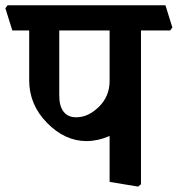

<svg xmlns="http://www.w3.org/2000/svg" viewBox="-46 -669 664 717"><path d="M571.8 -649.4 597.7 -566.4 589.4 -555.2H480.5V19L469.7 27.8L363.3 10.3V-161.1Q340.3 -151.4 318.6 -146.7Q296.9 -142.1 277.3 -142.1Q196.3 -142.1 129.6 -210.2Q63 -278.3 63 -368.7V-555.2H0L-25.9 -638.2L-17.6 -649.4ZM363.3 -555.2H175.3V-312.5Q175.3 -272.9 191.4 -252Q207.5 -231 238.8 -231Q283.7 -231 323.5 -270.3Q363.3 -309.6 363.3 -366.2Z"/></svg>

Font: Sitara
Style: Bold
Weight: 700
Designer: Neelakash Kshetrimayum
Foundry: Neelakash Kshetrimayum
Version: Version 1.000;PS Version 1.000;PS 1.0;hotconv 1.;hotconv 1.0